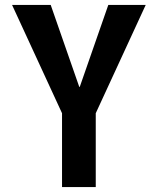

<svg xmlns="http://www.w3.org/2000/svg" viewBox="-20 -540 641 780"><path d="M186 -520 302 -187H304L420 -520H572L369 -80V220H232V-80L29 -520Z"/></svg>

Font: M PLUS 1p
Style: Bold
Weight: 700
Version: Version 1.062